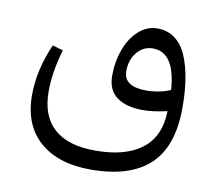

<svg xmlns="http://www.w3.org/2000/svg" viewBox="-67 -431 813 722"><g transform="rotate(10 339.5 -70.0)"><path d="M476.6 -40.5Q413.1 -40.5 377.2 -67.1Q341.3 -93.8 341.3 -147.5Q341.3 -202.1 358.6 -249Q376 -295.9 407.7 -324.2Q439.5 -352.5 478.5 -352.5Q517.1 -352.5 545.7 -331.3Q574.2 -310.1 590.6 -271.5Q606.9 -232.9 614.7 -184.3Q622.6 -135.7 622.6 -75.7Q622.6 73.7 547.1 143.8Q471.7 213.9 321.8 213.9Q198.2 213.9 127.7 152.1Q57.1 90.3 57.1 -24.9Q57.1 -119.6 101.6 -221.2L142.1 -209.5Q116.2 -121.1 116.2 -48.8Q116.2 44.9 169.4 92.8Q222.7 140.6 326.2 140.6Q367.7 140.6 402.6 134.5Q437.5 128.4 467.8 114.5Q498 100.6 519.8 79.6Q541.5 58.6 554.4 27.3Q567.4 -3.9 568.8 -43L569.3 -52.7L560.1 -50.8Q514.6 -40.5 476.6 -40.5ZM477.1 -115.2Q485.8 -115.2 495.6 -116Q505.4 -116.7 515.1 -118.2Q524.9 -119.6 533.9 -121.8Q543 -124 550.8 -126.5Q558.6 -128.9 564.5 -131.8L568.8 -133.8L568.4 -138.7Q557.6 -275.4 474.6 -275.4Q439 -275.4 414.8 -246.8Q390.6 -218.3 390.6 -174.3Q390.6 -115.2 477.1 -115.2Z"/></g></svg>

Font: Sahel Light FD
Style: Light-FD
Weight: 300
Foundry: Saber Rastikerdar (saber.rastikerdar@gmail.com)
Version: Version 3.3.0